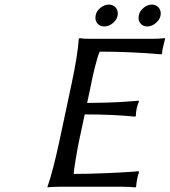

<svg xmlns="http://www.w3.org/2000/svg" viewBox="-20 -818 743 841"><path d="M326.2 -200.2Q321.3 -177.7 312.3 -124.8Q303.2 -71.8 303.2 -56.2Q362.8 -56.2 433.8 -59.1Q504.9 -62 546.4 -64.9L587.9 -67.9L588.9 -64Q579.1 -36.1 576.2 0L573.2 2.9Q548.8 0 514.2 0H241.2Q225.6 0 212.4 0.7Q199.2 1.5 193.4 2L188 2.9V0Q211.9 -68.4 240.2 -200.2L293 -448.2Q320.3 -575.7 325.2 -647.9L328.1 -650.9Q343.8 -647.9 377.9 -647.9H641.1Q676.8 -647.9 702.1 -650.9L703.1 -647.9Q689.9 -599.6 689.9 -584L687 -580.1Q550.3 -591.8 417 -591.8Q408.7 -576.2 395.8 -523.9Q382.8 -471.7 378.9 -448.2L361.8 -367.2Q403.3 -367.2 441.2 -368.4Q479 -369.6 495.1 -370.4Q511.2 -371.1 546.9 -373.8Q582.5 -376.5 586.9 -377L588.9 -374Q575.2 -342.8 575.2 -310.1L571.8 -307.1Q474.6 -316.9 351.1 -316.9ZM587.9 -750Q591.3 -769 608.6 -783.4Q626 -797.9 645 -797.9Q662.1 -797.9 673.1 -786.6Q684.1 -775.4 684.1 -758.8Q684.1 -736.8 665.3 -719.5Q646.5 -702.1 625 -702.1Q608.4 -702.1 597.7 -712.9Q586.9 -723.6 586.9 -740.2Q586.9 -746.1 587.9 -750ZM398.9 -750Q402.3 -769.5 419.9 -783.7Q437.5 -797.9 457 -797.9Q474.1 -797.9 485.1 -786.6Q496.1 -775.4 496.1 -758.8Q496.1 -736.8 477.3 -719.5Q458.5 -702.1 437 -702.1Q419.9 -702.1 408.9 -712.9Q397.9 -723.6 397.9 -740.2Q397.9 -746.1 398.9 -750Z"/></svg>

Font: Linear Smooth
Style: Italic
Weight: 400
Designer: Philipp H. Poll, Flanker
Foundry: Philipp H. Poll, reworked by Flanker
Version: Version 1.061 | FøM Fix